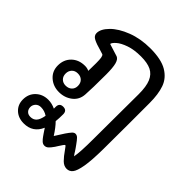

<svg xmlns="http://www.w3.org/2000/svg" viewBox="-242 -744 1196 1196"><g transform="rotate(45 355.5 -146.0)"><path d="M623 -161Q623 -28 622 54Q621 156 611.5 210.5Q602 265 586.5 284.5Q571 304 547 304Q522 304 501 283Q480 262 456 227Q441 205 437 205Q434 205 426.5 215.5Q419 226 411 239L399 258Q383 281 372 290.5Q361 300 347 300Q333 300 321.5 289Q310 278 301.5 265.5Q293 253 290 249Q276 229 270 219Q238 293 158 293Q110 293 79.5 264.5Q49 236 49 191Q49 142 81.5 111Q114 80 163 80Q194 80 226 95V79Q226 45 259 45Q292 45 292 79Q292 114 289 142Q316 169 346 216L385 155Q400 133 410.5 121.5Q421 110 432 110Q445 110 455.5 120.5Q466 131 483 155Q489 162 495.5 172.5Q502 183 506 188Q515 204 525 216Q534 168 534 54L535 -161Q536 -225 536 -343Q536 -410 520 -448Q504 -486 470.5 -502.5Q437 -519 380 -519Q320 -519 277 -504Q234 -489 212 -469.5Q190 -450 189 -438L272 -412Q290 -405 298 -375.5Q306 -346 306 -286Q306 -160 302 -106Q299 -57 262 -28.5Q225 0 175 0Q124 0 88.5 -31.5Q53 -63 53 -113Q53 -165 87 -198Q121 -231 175 -231Q195 -231 211 -223Q212 -246 212 -292Q212 -322 209.5 -337.5Q207 -353 200 -358L171 -367Q130 -378 105.5 -390.5Q81 -403 81 -426Q81 -462 120.5 -502Q160 -542 230 -569Q300 -596 385 -596Q482 -596 534 -565Q586 -534 604.5 -481.5Q623 -429 623 -352ZM232 -111Q232 -136 217 -151Q202 -166 177 -166Q152 -166 137.5 -150.5Q123 -135 123 -112Q123 -87 138 -72.5Q153 -58 176 -58Q201 -58 216.5 -72.5Q232 -87 232 -111ZM221 163Q195 145 163 145Q141 145 128 159Q115 173 115 191Q115 210 126.5 222.5Q138 235 159 235Q184 235 199 218.5Q214 202 221 163Z"/></g></svg>

Font: Mali Medium
Style: Regular
Weight: 500
Version: Version 1.000; ttfautohint (v1.6)